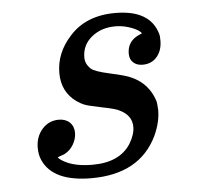

<svg xmlns="http://www.w3.org/2000/svg" viewBox="-40 -483 550 534"><g transform="rotate(-5 234.5 -216.0)"><path d="M118 -160Q137 -160 148.5 -149Q160 -138 160 -120Q160 -103 150.5 -87Q141 -71 125 -63Q112 -58 111 -58Q108 -57 107 -56.5Q106 -56 107 -55Q110 -50 125 -42Q154 -27 201 -27Q277 -27 308 -76Q323 -101 323 -122Q323 -154 290 -170Q281 -176 240 -184Q235 -185 224.5 -187.5Q214 -190 210.5 -190.5Q207 -191 200.5 -193Q194 -195 190.5 -196.5Q187 -198 182.5 -200.5Q178 -203 172 -207Q131 -236 131 -289Q131 -345 172 -390Q218 -442 300 -442Q397 -442 417 -374Q419 -369 419 -355Q419 -327 404 -309.5Q389 -292 364 -292Q348 -292 338 -301Q328 -310 328 -326Q328 -359 358 -374Q366 -378 367 -378Q369 -378 369 -379Q369 -382 360 -388Q351 -394 333.5 -399.5Q316 -405 297 -405Q258 -405 231 -383Q204 -361 204 -326Q204 -308 219 -294Q229 -285 270 -276Q316 -266 330 -259Q377 -238 393 -189Q395 -183 396 -163Q396 -129 379 -92Q330 10 195 10Q88 10 60 -52Q53 -67 53 -87Q53 -118 71.5 -139Q90 -160 118 -160Z"/></g></svg>

Font: MathJax_Math
Style: Regular
Weight: 400
Version: Version 1.1